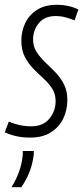

<svg xmlns="http://www.w3.org/2000/svg" viewBox="-36 -564 347 801"><path d="M-16 -12 1 -57Q20 -48 44.5 -42.5Q69 -37 94 -37Q144 -37 170 -69Q196 -101 196 -142Q196 -172 181.5 -194.5Q167 -217 145.5 -236.5Q124 -256 103 -277.5Q82 -299 67.5 -327Q53 -355 53 -396Q53 -432 68.5 -466Q84 -500 117 -522Q150 -544 201 -544Q227 -544 251 -538.5Q275 -533 291 -524L275 -479Q258 -486 238 -491.5Q218 -497 196 -497Q150 -497 126 -467.5Q102 -438 102 -399Q102 -370 116.5 -347.5Q131 -325 152 -305Q173 -285 194.5 -263Q216 -241 230.5 -213Q245 -185 245 -147Q245 -105 228 -69.5Q211 -34 176.5 -12Q142 10 90 10Q58 10 31.5 4Q5 -2 -16 -12ZM59 66H105Q106 78 103 94Q97 130 84.5 159.5Q72 189 53 217H12Q32 184 42.5 155Q53 126 57 98Q60 81 59 66Z"/></svg>

Font: Georama Condensed Light
Style: Italic
Weight: 300
Width: 3
Italic angle: -9°
Designer: Jean-Baptiste Levee
Foundry: Production Type
Version: Version 1.000